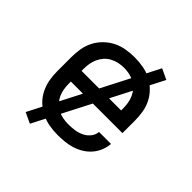

<svg xmlns="http://www.w3.org/2000/svg" viewBox="-170 -730 940 940"><g transform="rotate(45 300.0 -260.0)"><path d="M302 8Q273 8 243.5 3Q214 -2 187.5 -15Q161 -28 139.5 -48.5Q118 -69 104.5 -95.5Q91 -122 85.5 -151Q80 -180 80 -210V-310Q80 -339 85 -368.5Q90 -398 103.5 -424Q117 -450 138.5 -471Q160 -492 186 -505Q212 -518 241.5 -523Q271 -528 300 -528Q329 -528 358.5 -523Q388 -518 414 -505Q440 -492 461.5 -471Q483 -450 496.5 -424Q510 -398 515 -368.5Q520 -339 520 -310V-223H163V-210Q163 -191 166 -172Q169 -153 177 -136Q185 -119 198.5 -104.5Q212 -90 228.5 -81.5Q245 -73 264 -69.5Q283 -66 302 -66Q324 -66 345 -69Q366 -72 385.5 -81Q405 -90 419 -107Q433 -124 435 -146H518Q516 -121 506.5 -98Q497 -75 481 -56.5Q465 -38 444 -25Q423 -12 399.5 -4.5Q376 3 351.5 5.5Q327 8 302 8ZM163 -297H437V-310Q437 -329 434 -347.5Q431 -366 423 -383.5Q415 -401 402.5 -415Q390 -429 373 -438Q356 -447 337.5 -451Q319 -455 300 -455Q281 -455 262.5 -451Q244 -447 227 -438Q210 -429 197.5 -415Q185 -401 177 -383.5Q169 -366 166 -347.5Q163 -329 163 -310ZM167 65 112 39 433 -585 488 -559Z"/></g></svg>

Font: Zed Sans Extended
Style: Regular
Weight: 400
Width: 7
Designer: Belleve Invis
Foundry: Belleve Invis
Version: Version 1.0.0; ttfautohint (v1.8.4)